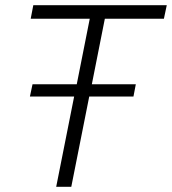

<svg xmlns="http://www.w3.org/2000/svg" viewBox="-20 -718 661 738"><path d="M493 -347H323L254 0H196L265 -347H95L105 -394H275L325 -646H98L108 -698H621L610 -646H383L333 -394H502Z"/></svg>

Font: IBM Plex Sans Light
Style: Italic
Weight: 300
Italic angle: -11.31°
Designer: Mike Abbink, Paul van der Laan, Pieter van Rosmalen
Foundry: Bold Monday
Version: Version 3.0